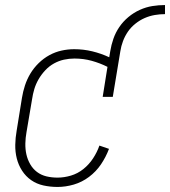

<svg xmlns="http://www.w3.org/2000/svg" viewBox="-20 -733 674 761"><path d="M208 8Q179 8 152 2Q125 -4 103.5 -19Q82 -34 67.5 -56.5Q53 -79 46.5 -105Q40 -131 40.5 -159Q41 -187 46 -215L67 -345Q71 -370 79 -394.5Q87 -419 100.5 -441.5Q114 -464 133.5 -483Q153 -502 176 -514.5Q199 -527 224 -532.5Q249 -538 274 -538Q311 -538 346 -529.5Q381 -521 413 -506L417 -530Q421 -555 429.5 -579.5Q438 -604 453 -626Q468 -648 489 -665.5Q510 -683 534.5 -694Q559 -705 584 -709Q609 -713 634 -713V-677Q614 -677 593.5 -673.5Q573 -670 553.5 -661.5Q534 -653 516.5 -639Q499 -625 487 -607.5Q475 -590 467.5 -570Q460 -550 457 -530L427 -349H387L406 -468Q376 -483 343.5 -492Q311 -501 275 -501Q254 -501 233.5 -496.5Q213 -492 194 -481.5Q175 -471 159.5 -454.5Q144 -438 133 -419Q122 -400 116 -380Q110 -360 107 -339L85 -209Q81 -187 80.5 -164.5Q80 -142 84.5 -121.5Q89 -101 99.5 -82.5Q110 -64 126.5 -51.5Q143 -39 164 -34Q185 -29 208 -29Q234 -29 261 -37Q288 -45 310.5 -63Q333 -81 349 -105.5Q365 -130 374 -156L412 -143Q400 -111 380.5 -82Q361 -53 333 -32Q305 -11 272.5 -1.5Q240 8 208 8Z"/></svg>

Font: Iosevka Slab Extralight
Style: Italic
Weight: 200
Italic angle: -9°
Monospace: yes
Designer: Belleve Invis
Foundry: Belleve Invis
Version: Version 11.1.1; ttfautohint (v1.8.3)